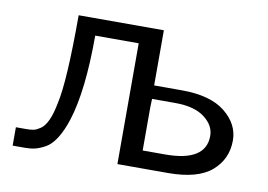

<svg xmlns="http://www.w3.org/2000/svg" viewBox="-58 -560 904 648"><g transform="rotate(10 394.0 -236.0)"><path d="M20 0V-63H55Q71 -63 80.5 -65Q90 -67 103.5 -76Q117 -85 127.5 -107.5Q138 -130 145 -167Q163 -244 163 -472H455V-283H550Q648 -283 698.5 -242.5Q749 -202 749 -146Q749 -82 701.5 -41Q654 0 552 0H379V-414H230Q230 -226 197 -122Q184 -81 167 -54.5Q150 -28 130.5 -17.5Q111 -7 96 -3.5Q81 0 62 0ZM455 -60H532Q671 -60 671 -148Q671 -184 636 -210.5Q601 -237 536 -237H456Q456 -232 455.5 -223Q455 -214 455 -209Z"/></g></svg>

Font: Coval
Style: Light
Weight: 300
Foundry: Context Ltd
Version: Version 001.000